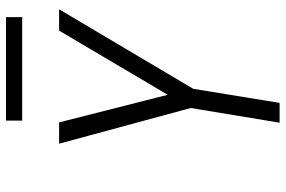

<svg xmlns="http://www.w3.org/2000/svg" viewBox="-176 -776 952 640"><g transform="rotate(-90 300.0 -456.0)"><path d="M211 0 260 -296 141 -735H212L304 -373L518 -735H589L324 -288L277 0ZM563 -858H218V-912H563Z"/></g></svg>

Font: Iosevka Light Extended Oblique
Style: Regular
Weight: 300
Width: 7
Italic angle: -9°
Monospace: yes
Designer: Belleve Invis
Foundry: Belleve Invis
Version: Version 32.5.0; ttfautohint (v1.8.4)